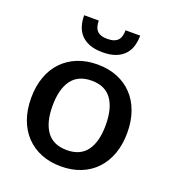

<svg xmlns="http://www.w3.org/2000/svg" viewBox="-133 -821 837 931"><g transform="rotate(20 285.5 -356.0)"><path d="M286 -518Q342.5 -518 388.2 -499.5Q434 -481 466.2 -447Q498.5 -413 516 -364.5Q533.5 -316 533.5 -255.5Q533.5 -195 516 -146.5Q498.5 -98 466.2 -63.8Q434 -29.5 388.2 -11Q342.5 7.5 286 7.5Q229 7.5 183.2 -11Q137.5 -29.5 105 -63.8Q72.5 -98 55 -146.5Q37.5 -195 37.5 -255.5Q37.5 -316 55 -364.5Q72.5 -413 105 -447Q137.5 -481 183.2 -499.5Q229 -518 286 -518ZM286 -76.5Q355 -76.5 388.8 -122.8Q422.5 -169 422.5 -255Q422.5 -341 388.8 -387.8Q355 -434.5 286 -434.5Q216 -434.5 182 -387.8Q148 -341 148 -255Q148 -169 182 -122.8Q216 -76.5 286 -76.5ZM286.5 -581.5Q246 -581.5 218.2 -592.5Q190.5 -603.5 173.5 -622.5Q156.5 -641.5 149.2 -666.5Q142 -691.5 142 -720H217.5Q217.5 -704 220.8 -691.2Q224 -678.5 231.8 -669.5Q239.5 -660.5 252.8 -655.5Q266 -650.5 286.5 -650.5Q306.5 -650.5 320 -655.5Q333.5 -660.5 341.2 -669.5Q349 -678.5 352.2 -691.2Q355.5 -704 355.5 -720H431Q431 -691.5 423.8 -666.5Q416.5 -641.5 399.5 -622.5Q382.5 -603.5 354.8 -592.5Q327 -581.5 286.5 -581.5Z"/></g></svg>

Font: Lato 2
Style: Regular
Weight: 600
Designer: Lukasz Dziedzic with Adam Twardoch and Botio Nikoltchev
Foundry: tyPoland Lukasz Dziedzic
Version: Version 2.015; 2015-08-06; http://www.latofonts.com/